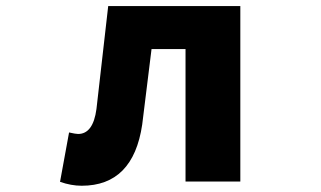

<svg xmlns="http://www.w3.org/2000/svg" viewBox="-20 -589 1040 623"><path d="M245.1 13.7Q210.9 13.7 174.8 1L204.1 -159.2Q225.6 -154.3 233.4 -154.3Q282.2 -154.3 293 -235.4L331.1 -569.3H759.8V0H582V-429.7H471.7Q445.3 -212.9 441.4 -184.6Q412.1 13.7 245.1 13.7Z"/></svg>

Font: GenEi Gothic M Heavy
Style: Regular
Weight: 800
Designer: o_tamon (Modified); [Source Han Sans]
Ryoko NISHIZUKA  (kana & ideographs); Paul D. Hunt (Latin, Greek & Cyrillic); Wenl
Version: Version 1.1a;Original Version 1.004